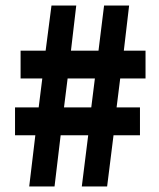

<svg xmlns="http://www.w3.org/2000/svg" viewBox="-20 -670 573 690"><path d="M85 0 107 -184H34V-284H119L132 -388H54V-488H144L165 -650H254L235 -488H334L354 -650H444L425 -488H503V-388H412L399 -284H483V-184H388L365 0H274L297 -184H198L176 0ZM210 -284H308L321 -388H223Z"/></svg>

Font: Mada ExtraBold
Style: Regular
Weight: 800
Designer: Khaled Hosny
Version: Version 1.5